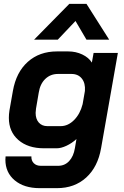

<svg xmlns="http://www.w3.org/2000/svg" viewBox="-20 -774 646 997"><path d="M8 55Q8 44 9 38H143Q142 60 155.5 73.5Q169 87 192 87H282Q316 87 339 62.5Q362 38 369 -5L377 -52Q353 -30 325 -17Q297 -4 275 -4H208Q125 -4 75.5 -47Q26 -90 26 -162Q26 -181 29 -200L47 -302Q64 -399 124.5 -453Q185 -507 276 -507H334Q374 -507 407.5 -491Q441 -475 457 -449L466 -499H592L505 -5Q488 93 427.5 148Q367 203 276 203H186Q105 203 56.5 162.5Q8 122 8 55ZM295 -119Q333 -119 364.5 -150.5Q396 -182 409 -233L421 -302Q424 -342 405 -366Q386 -390 351 -390H281Q242 -390 215 -364Q188 -338 181 -292L167 -210Q165 -194 165 -188Q165 -156 181.5 -137.5Q198 -119 226 -119ZM340 -754H429L547 -568H429L372 -665L280 -568H157Z"/></svg>

Font: Bai Jamjuree
Style: Bold Italic
Weight: 700
Italic angle: -10°
Designer: Katatrad Aksorn Co.,Ltd.
Foundry: Cadson Demak Co.,Ltd.
Version: Version 1.000; ttfautohint (v1.6)